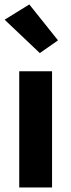

<svg xmlns="http://www.w3.org/2000/svg" viewBox="-20 -831 316 851"><path d="M65.2 0V-515.1H210.7V0ZM156.5 -595.7 0.5 -743.7 109.9 -811.3 237.1 -652.1Z"/></svg>

Font: RobotoFlex
Style: Regular
Weight: 400
Designer: Berlow after Robertson
Foundry: Google
Version: Version 2.136